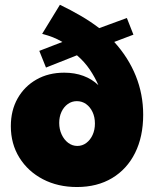

<svg xmlns="http://www.w3.org/2000/svg" viewBox="-20 -752 617 787"><path d="M526.9 -609.9 448.2 -580.1Q506.3 -516.1 536.6 -440.9Q566.9 -365.7 566.9 -281.7Q566.9 -191.9 533.7 -125.2Q500.5 -58.6 439.5 -22Q378.4 14.6 295.4 14.6Q217.3 14.6 156 -17.3Q94.7 -49.3 59.6 -105.7Q24.4 -162.1 24.4 -234.9Q24.4 -299.3 52.2 -348.6Q80.1 -397.9 129.4 -426Q178.7 -454.1 243.2 -454.1Q286.6 -454.1 322 -440.9Q357.4 -427.7 383.3 -402.8Q369.1 -435.5 347.9 -467Q326.7 -498.5 295.4 -525.4L168.5 -475.1L141.1 -543.5L235.8 -580.1Q214.4 -592.3 197 -599.1Q179.7 -606 152.8 -613.3L225.6 -732.4Q269.5 -711.4 310.5 -687.5Q351.6 -663.6 386.7 -636.7L500 -678.2ZM296.9 -153.8Q317.4 -153.8 333.7 -166Q350.1 -178.2 359.6 -199Q369.1 -219.7 369.1 -245.6Q369.1 -272 359.4 -292.7Q349.6 -313.5 333 -325.4Q316.4 -337.4 294.9 -337.4Q274.4 -337.4 258.1 -325.7Q241.7 -314 232.2 -293.9Q222.7 -273.9 222.7 -248Q222.7 -222.2 232.7 -200.7Q242.7 -179.2 259.5 -166.5Q276.4 -153.8 296.9 -153.8Z"/></svg>

Font: Kumbh Sans Black
Style: Regular
Weight: 900
Version: Version 1.005